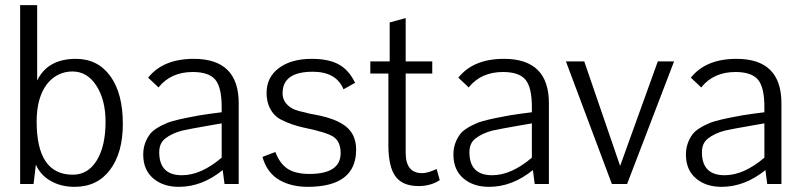

<svg xmlns="http://www.w3.org/2000/svg" viewBox="-20 -713 3109 744"><path d="M58 -693H124V-511V-401Q165 -485 274 -485Q359 -485 407.5 -418Q456 -351 456 -233Q456 -121 406.5 -55Q357 11 269 11Q217 11 177 -11.5Q137 -34 119 -75L110 0H58ZM186 -411Q147 -381 131 -321Q122 -286 122 -242Q122 -36 262 -36Q321 -36 355 -91.5Q389 -147 389 -241Q389 -326 353.5 -381Q318 -436 261 -436Q219 -436 186 -411Z M843 -54Q763 11 673 11Q612 11 573.5 -22Q535 -55 535 -114Q535 -158 561 -193Q578 -216 631 -238Q661 -249 732 -262Q744 -265 793 -272L839 -278V-298Q839 -375 814 -404.5Q789 -434 727 -434Q642 -434 594 -374Q594 -375 554 -412Q612 -485 731 -485Q905 -485 905 -313V0H850ZM839 -235 793 -227Q718 -214 686 -207Q645 -196 620 -176Q597 -158 597 -123Q597 -34 685 -34Q759 -34 839 -102Z M1311 -367Q1283 -435 1192 -435Q1075 -435 1075 -352Q1075 -322 1098 -303Q1116 -286 1159 -278Q1175 -273 1199 -269Q1282 -254 1321 -222.5Q1360 -191 1360 -133Q1360 11 1172 11Q1112 11 1067 -13Q1015 -41 997 -105L1047 -124Q1064 -79 1094.5 -59Q1125 -39 1179 -39Q1300 -39 1300 -120Q1300 -164 1272 -183Q1244 -201 1155 -219Q1110 -229 1072 -248Q1037 -264 1021 -305Q1013 -327 1013 -353Q1013 -414 1061 -449.5Q1109 -485 1188 -485Q1253 -485 1292.5 -463.5Q1332 -442 1356 -392Z M1684 -15Q1649 8 1602 8Q1540 8 1512.5 -29.5Q1485 -67 1485 -151V-428H1415V-475H1490V-626L1552 -643V-475H1655V-428H1552V-121Q1552 -42 1616 -42Q1637 -42 1672 -58Z M2045 -54Q1965 11 1875 11Q1814 11 1775.5 -22Q1737 -55 1737 -114Q1737 -158 1763 -193Q1780 -216 1833 -238Q1863 -249 1934 -262Q1946 -265 1995 -272L2041 -278V-298Q2041 -375 2016 -404.5Q1991 -434 1929 -434Q1844 -434 1796 -374Q1796 -375 1756 -412Q1814 -485 1933 -485Q2107 -485 2107 -313V0H2052ZM2041 -235 1995 -227Q1920 -214 1888 -207Q1847 -196 1822 -176Q1799 -158 1799 -123Q1799 -34 1887 -34Q1961 -34 2041 -102Z M2529 -475H2592L2410 0H2351L2173 -475H2244L2383 -70Z M2946 -54Q2866 11 2776 11Q2715 11 2676.5 -22Q2638 -55 2638 -114Q2638 -158 2664 -193Q2681 -216 2734 -238Q2764 -249 2835 -262Q2847 -265 2896 -272L2942 -278V-298Q2942 -375 2917 -404.5Q2892 -434 2830 -434Q2745 -434 2697 -374Q2697 -375 2657 -412Q2715 -485 2834 -485Q3008 -485 3008 -313V0H2953ZM2942 -235 2896 -227Q2821 -214 2789 -207Q2748 -196 2723 -176Q2700 -158 2700 -123Q2700 -34 2788 -34Q2862 -34 2942 -102Z"/></svg>

Font: Pavanam
Style: Regular
Weight: 400
Designer: Tharique Azeez
Foundry: Tharique Azeez
Version: Version 1.86; ttfautohint (v1.3) -l 8 -r 50 -G 200 -x 14 -D 